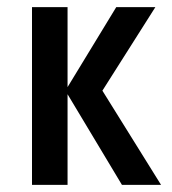

<svg xmlns="http://www.w3.org/2000/svg" viewBox="-20 -520 483 540"><path d="M70 0V-500H170V-275L307 -500H417L268 -265L433 0H323L170 -255V0Z"/></svg>

Font: Cuprum Medium
Style: Regular
Weight: 500
Designer: Jovanny Lemonad
Foundry: Jovanny Lemonad
Version: Version 3.000